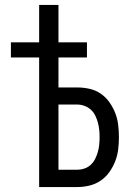

<svg xmlns="http://www.w3.org/2000/svg" viewBox="-20 -755 540 775"><path d="M138 0V-523H24V-584H138V-735H216V-584H331V-523H216V-402H292Q317 -402 341.5 -396.5Q366 -391 386.5 -377Q407 -363 421.5 -342.5Q436 -322 445 -299Q454 -276 457 -251Q460 -226 460 -201Q460 -176 457 -151.5Q454 -127 445 -104Q436 -81 421.5 -60.5Q407 -40 386.5 -26Q366 -12 341.5 -6Q317 0 292 0ZM292 -70Q307 -70 321.5 -75Q336 -80 347 -90.5Q358 -101 364.5 -114.5Q371 -128 375 -142Q379 -156 380.5 -171Q382 -186 382 -201Q382 -216 380.5 -231Q379 -246 375 -260.5Q371 -275 364.5 -288.5Q358 -302 347 -312Q336 -322 321.5 -327.5Q307 -333 292 -333H216V-70Z"/></svg>

Font: Iosevka
Style: Regular
Weight: 400
Monospace: yes
Designer: Belleve Invis
Foundry: Belleve Invis
Version: Version 33.2.3; ttfautohint (v1.8.4)